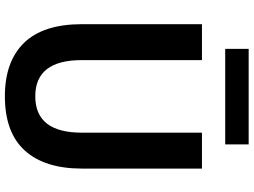

<svg xmlns="http://www.w3.org/2000/svg" viewBox="-146 -872 1034 783"><g transform="rotate(90 371.5 -480.0)"><path d="M178.7 -880.9V-976.6H568.4V-880.9ZM78.1 -296.9V-786.1H224.6V-295.9Q224.6 -106.4 372.1 -106.4Q520.5 -106.4 520.5 -295.9V-786.1H667V-296.9Q667 -144.5 593.3 -63.5Q519.5 17.6 372.1 17.6Q230.5 17.6 154.3 -60.5Q78.1 -138.7 78.1 -296.9Z"/></g></svg>

Font: Gothic A1 ExtraBold
Style: Regular
Weight: 800
Designer: HanYang I&C Co.,Ltd.
Foundry: HanYang I&C Co.,Ltd.
Version: Version 2.50